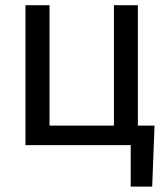

<svg xmlns="http://www.w3.org/2000/svg" viewBox="-20 -548 632 725"><path d="M76.2 -528.3V0H473.6V156.7H554.7L563.5 -73.7H500.5V-528.3H410.2V-73.7H167V-528.3Z"/></svg>

Font: Roboto1
Style: rg
Weight: 400
Designer: Google
Version: Version 2.137; 2017